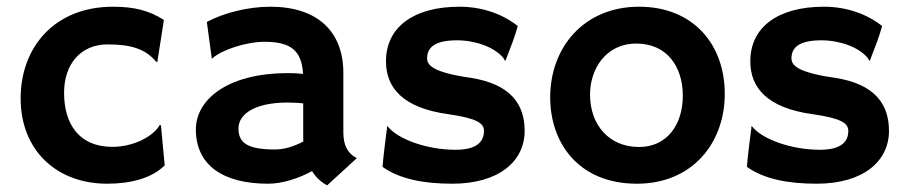

<svg xmlns="http://www.w3.org/2000/svg" viewBox="-20 -540 2710 572"><path d="M41.5 -247.1C41.5 -90.8 149.9 7.3 299.3 7.3C370.1 7.3 432.6 -9.3 470.7 -47.4L459.5 -166.5L456.1 -168C437.5 -134.3 378.9 -102.5 314.5 -102.5C215.8 -102.5 170.9 -170.4 170.9 -263.7C170.9 -348.1 219.7 -407.7 300.3 -407.7C371.1 -407.7 413.6 -394 445.3 -356L448.7 -355.5L468.3 -480.5C424.3 -508.8 379.4 -520 316.9 -520C141.1 -520 41.5 -397.9 41.5 -247.1Z M563.5 -154.3C563.5 -48.8 643.1 7.3 778.8 7.3C821.8 7.3 870.1 -8.8 909.7 -30.3C921.4 -11.2 936.5 2.4 954.6 12.2L1043 -68.8C1016.6 -82.5 1002.9 -105.5 1002.9 -146V-322.8C1002.9 -445.8 926.3 -520 785.2 -520C717.3 -520 645.5 -501 596.2 -474.6L610.8 -366.7L612.3 -365.7C639.6 -391.6 714.8 -415.5 766.6 -415.5C840.3 -415.5 878.9 -394.5 882.8 -319.8C875 -320.8 864.3 -321.3 856.4 -321.8C664.6 -327.6 563.5 -246.6 563.5 -154.3ZM690.4 -157.7C690.4 -200.2 741.2 -239.7 858.9 -233.9C868.7 -233.4 876.5 -232.9 883.3 -231.9V-141.6C883.3 -133.8 883.3 -126 883.8 -118.7C857.9 -104.5 827.6 -94.7 799.8 -94.7C718.3 -94.7 690.4 -113.3 690.4 -157.7Z M1119.6 -43C1169.9 -6.8 1241.7 7.3 1327.1 7.3C1468.3 7.3 1543 -61 1543 -149.9C1543 -227.1 1503.9 -290 1379.4 -308.6C1271.5 -324.2 1252.4 -345.2 1252.4 -366.2C1252.4 -399.4 1276.9 -419.9 1341.3 -419.9C1397 -419.9 1452.1 -399.4 1478 -369.1C1478 -368.2 1482.4 -364.7 1482.4 -362.3C1483.9 -360.4 1484.4 -358.9 1485.4 -358.9C1485.8 -358.9 1486.3 -359.4 1487.3 -362.8C1502.4 -402.3 1513.2 -428.2 1522.5 -462.4C1480 -496.6 1418.9 -520 1349.1 -520C1213.4 -520 1129.9 -460 1129.9 -357.4C1129.9 -279.3 1179.2 -218.3 1316.4 -199.7C1400.9 -187.5 1421.9 -172.9 1421.9 -149.9C1421.9 -123.5 1407.2 -93.8 1337.4 -93.8C1252 -93.8 1167 -125 1137.2 -161.1C1132.8 -165.5 1132.8 -165 1132.8 -157.2C1131.8 -148.9 1122.6 -82 1119.6 -43Z M1619.1 -250C1619.1 -113.8 1704.1 7.3 1877.4 7.3C2043 7.3 2139.2 -114.3 2139.2 -260.3C2139.2 -407.7 2045.4 -520 1883.8 -520C1720.2 -520 1619.1 -399.4 1619.1 -250ZM1737.8 -258.3C1737.8 -332.5 1783.2 -410.2 1876 -410.2C1965.8 -410.2 2014.2 -342.8 2014.2 -254.9C2014.2 -167.5 1966.3 -102.1 1883.8 -102.1C1794.4 -102.1 1737.8 -168 1737.8 -258.3Z M2205.1 -43C2255.4 -6.8 2327.1 7.3 2412.6 7.3C2553.7 7.3 2628.4 -61 2628.4 -149.9C2628.4 -227.1 2589.4 -290 2464.8 -308.6C2356.9 -324.2 2337.9 -345.2 2337.9 -366.2C2337.9 -399.4 2362.3 -419.9 2426.8 -419.9C2482.4 -419.9 2537.6 -399.4 2563.5 -369.1C2563.5 -368.2 2567.9 -364.7 2567.9 -362.3C2569.3 -360.4 2569.8 -358.9 2570.8 -358.9C2571.3 -358.9 2571.8 -359.4 2572.8 -362.8C2587.9 -402.3 2598.6 -428.2 2607.9 -462.4C2565.4 -496.6 2504.4 -520 2434.6 -520C2298.8 -520 2215.3 -460 2215.3 -357.4C2215.3 -279.3 2264.6 -218.3 2401.9 -199.7C2486.3 -187.5 2507.3 -172.9 2507.3 -149.9C2507.3 -123.5 2492.7 -93.8 2422.9 -93.8C2337.4 -93.8 2252.4 -125 2222.7 -161.1C2218.3 -165.5 2218.3 -165 2218.3 -157.2C2217.3 -148.9 2208 -82 2205.1 -43Z"/></svg>

Font: HammersmithOne
Style: Regular
Weight: 400
Designer: Nicole Fally
Foundry: Nicole Fally
Version: Version 1.003